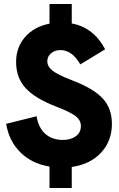

<svg xmlns="http://www.w3.org/2000/svg" viewBox="-20 -828 600 966"><path d="M229 10Q139 -5 82 -62Q25 -119 11 -205L164 -243Q174 -184 208.5 -154Q243 -124 296 -124Q336 -124 361.5 -142.5Q387 -161 387 -194Q387 -223 360 -244Q333 -265 264 -291Q156 -333 108.5 -385Q61 -437 61 -517Q61 -590 106.5 -642Q152 -694 229 -709V-808H341V-710Q396 -700 438.5 -667Q481 -634 509 -580L384 -504Q343 -576 284 -576Q256 -576 237 -560Q218 -544 218 -520Q218 -493 245 -472Q272 -451 345 -423Q448 -384 495.5 -334Q543 -284 543 -204Q543 -119 488.5 -60Q434 -1 341 12V118H229Z"/></svg>

Font: Hanken Grotesk Black
Style: Regular
Weight: 900
Designer: Alfredo Marco Pradil
Foundry: Hanken Design Co.
Version: Version 3.014